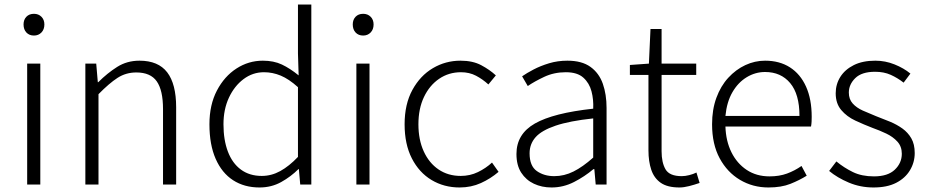

<svg xmlns="http://www.w3.org/2000/svg" viewBox="-20 -815 4099 848"><path d="M100 0V-534H158V0ZM130 -658Q109 -658 96.5 -671.5Q84 -685 84 -707Q84 -728 96.5 -741Q109 -754 130 -754Q150 -754 163 -741Q176 -728 176 -707Q176 -685 163 -671.5Q150 -658 130 -658Z M357 0V-534H405L412 -452H414Q454 -492 497.5 -519.5Q541 -547 596 -547Q679 -547 718.5 -495.5Q758 -444 758 -341V0H700V-333Q700 -416 672.5 -455.5Q645 -495 582 -495Q536 -495 499 -471Q462 -447 415 -399V0Z M1126 13Q1059 13 1009.5 -19Q960 -51 932.5 -113.5Q905 -176 905 -266Q905 -352 938 -415Q971 -478 1024.5 -512.5Q1078 -547 1141 -547Q1189 -547 1225 -530Q1261 -513 1299 -482L1296 -579V-795H1355V0H1306L1300 -68H1298Q1265 -35 1222 -11Q1179 13 1126 13ZM1136 -38Q1179 -38 1218 -59.5Q1257 -81 1296 -122V-430Q1256 -466 1220 -481Q1184 -496 1146 -496Q1096 -496 1055.5 -465.5Q1015 -435 991 -383.5Q967 -332 967 -266Q967 -197 986.5 -145.5Q1006 -94 1044 -66Q1082 -38 1136 -38Z M1554 0V-534H1612V0ZM1584 -658Q1563 -658 1550.5 -671.5Q1538 -685 1538 -707Q1538 -728 1550.5 -741Q1563 -754 1584 -754Q1604 -754 1617 -741Q1630 -728 1630 -707Q1630 -685 1617 -671.5Q1604 -658 1584 -658Z M2010 13Q1941 13 1886 -20Q1831 -53 1799 -115.5Q1767 -178 1767 -266Q1767 -355 1801.5 -418Q1836 -481 1892 -514Q1948 -547 2014 -547Q2068 -547 2105.5 -527Q2143 -507 2170 -482L2137 -442Q2112 -465 2082.5 -480.5Q2053 -496 2016 -496Q1962 -496 1919.5 -467Q1877 -438 1852.5 -386.5Q1828 -335 1828 -266Q1828 -198 1851.5 -146.5Q1875 -95 1917 -66.5Q1959 -38 2015 -38Q2056 -38 2091 -55Q2126 -72 2153 -97L2182 -56Q2147 -26 2104 -6.5Q2061 13 2010 13Z M2416 13Q2373 13 2338 -3.5Q2303 -20 2282 -52.5Q2261 -85 2261 -135Q2261 -223 2342.5 -269.5Q2424 -316 2600 -335Q2602 -375 2592.5 -411.5Q2583 -448 2556.5 -472Q2530 -496 2479 -496Q2427 -496 2383.5 -475.5Q2340 -455 2311 -435L2286 -478Q2306 -492 2336.5 -508Q2367 -524 2405 -535.5Q2443 -547 2486 -547Q2550 -547 2588 -519.5Q2626 -492 2642.5 -445Q2659 -398 2659 -338V0H2611L2605 -68H2601Q2562 -35 2515 -11Q2468 13 2416 13ZM2428 -37Q2472 -37 2513 -57.5Q2554 -78 2600 -119V-292Q2496 -281 2434 -260Q2372 -239 2345.5 -209Q2319 -179 2319 -138Q2319 -82 2351 -59.5Q2383 -37 2428 -37Z M2981 13Q2928 13 2898.5 -7.5Q2869 -28 2856.5 -65Q2844 -102 2844 -151V-484H2762V-528L2846 -534L2853 -687H2902V-534H3055V-484H2902V-147Q2902 -97 2919.5 -67Q2937 -37 2991 -37Q3006 -37 3024 -41.5Q3042 -46 3056 -53L3070 -7Q3047 1 3023.5 7Q3000 13 2981 13Z M3374 13Q3305 13 3248.5 -20.5Q3192 -54 3158.5 -116Q3125 -178 3125 -266Q3125 -331 3144 -383Q3163 -435 3196.5 -471.5Q3230 -508 3272 -527.5Q3314 -547 3359 -547Q3423 -547 3469 -517.5Q3515 -488 3540 -432.5Q3565 -377 3565 -299Q3565 -288 3564.5 -277.5Q3564 -267 3562 -256H3184Q3186 -192 3210.5 -142.5Q3235 -93 3278 -64.5Q3321 -36 3379 -36Q3422 -36 3456 -48.5Q3490 -61 3520 -82L3543 -39Q3511 -19 3471 -3Q3431 13 3374 13ZM3184 -303H3511Q3511 -399 3470 -448Q3429 -497 3359 -497Q3316 -497 3278 -474Q3240 -451 3215 -408Q3190 -365 3184 -303Z M3838 13Q3780 13 3729 -8.5Q3678 -30 3642 -60L3674 -102Q3708 -74 3747 -55Q3786 -36 3840 -36Q3901 -36 3932 -65.5Q3963 -95 3963 -136Q3963 -168 3943.5 -189.5Q3924 -211 3894.5 -225Q3865 -239 3834 -250Q3795 -265 3757.5 -282.5Q3720 -300 3695.5 -329Q3671 -358 3671 -403Q3671 -443 3691.5 -475.5Q3712 -508 3751 -527.5Q3790 -547 3846 -547Q3890 -547 3931 -530.5Q3972 -514 4001 -490L3971 -450Q3944 -471 3914 -484.5Q3884 -498 3845 -498Q3786 -498 3757.5 -470Q3729 -442 3729 -406Q3729 -377 3746 -358Q3763 -339 3791 -326.5Q3819 -314 3849 -302Q3881 -290 3911 -277.5Q3941 -265 3965.5 -247.5Q3990 -230 4005 -204Q4020 -178 4020 -139Q4020 -98 3999 -63Q3978 -28 3938 -7.5Q3898 13 3838 13Z"/></svg>

Font: Noto Sans JP Thin Light
Style: Regular
Weight: 300
Version: Version 2.004-H2;hotconv 1.0.118;makeotfexe 2.5.65603